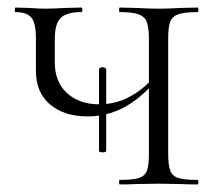

<svg xmlns="http://www.w3.org/2000/svg" viewBox="-20 -488 575 508"><path d="M252 -310Q255 -310 258 -308.5Q261 -307 261 -305V-89Q261 -85 252 -85Q242 -85 242 -89V-305Q242 -307 245 -308.5Q248 -310 252 -310ZM75 -301V-387Q75 -428 62.5 -442Q50 -456 21 -456Q19 -456 19 -462Q19 -468 21 -468L56 -467Q86 -465 99 -465Q116 -465 154 -467L195 -468Q198 -468 198 -462Q198 -456 195 -456Q157 -456 141 -441Q125 -426 125 -385V-323Q125 -271 157.5 -241.5Q190 -212 243 -212Q286 -212 324 -232.5Q362 -253 391 -289L395 -277Q351 -226 306.5 -203Q262 -180 212 -180Q150 -180 112.5 -211.5Q75 -243 75 -301ZM297 -12Q332 -12 347.5 -17Q363 -22 368.5 -36Q374 -50 374 -81V-385Q374 -415 368.5 -429.5Q363 -444 347 -450Q331 -456 297 -456Q295 -456 295 -462Q295 -468 297 -468L339 -467Q377 -465 400 -465Q421 -465 459 -467L503 -468Q505 -468 505 -462Q505 -456 503 -456Q469 -456 452.5 -450.5Q436 -445 430.5 -431Q425 -417 425 -387V-81Q425 -51 430.5 -36.5Q436 -22 452 -17Q468 -12 503 -12Q505 -12 505 -6Q505 0 503 0Q475 0 459 -1L400 -2L339 -1Q324 0 297 0Q295 0 295 -6Q295 -12 297 -12Z"/></svg>

Font: Cormorant SC Light
Style: Regular
Weight: 300
Designer: Christian Thalmann (Catharsis Fonts)
Foundry: Catharsis Fonts
Version: Version 4.000